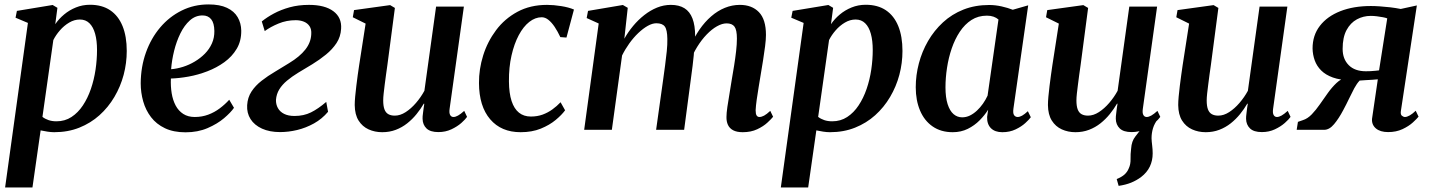

<svg xmlns="http://www.w3.org/2000/svg" viewBox="-20 -572 6304 846"><path d="M2.5 254 103 -471 48.5 -494 54.5 -524 212 -550 233 -537.5 223.5 -465.5Q239.5 -489 262.5 -508.2Q285.5 -527.5 314.5 -539.2Q343.5 -551 376.5 -551Q429.5 -551 465.5 -526.8Q501.5 -502.5 520 -457Q538.5 -411.5 538.5 -347.5Q538.5 -294 524.8 -242.2Q511 -190.5 484 -144.8Q457 -99 418.2 -64.2Q379.5 -29.5 329.5 -9.5Q279.5 10.5 219 10.5Q204.5 10.5 189 8Q173.5 5.5 159 2.5L123 254ZM167 -57Q178.5 -48 193.8 -42.8Q209 -37.5 229 -37.5Q266 -37.5 295 -56.5Q324 -75.5 345.2 -107.5Q366.5 -139.5 380.5 -180.2Q394.5 -221 401 -265.2Q407.5 -309.5 407.5 -352Q407.5 -393 399.2 -423Q391 -453 374.2 -469.5Q357.5 -486 332 -486Q307.5 -486 284.8 -472.5Q262 -459 244 -438.2Q226 -417.5 215 -395.5Z M1011 -97Q997 -76.5 967.2 -51.2Q937.5 -26 894.5 -7.5Q851.5 11 797.5 11Q744.5 11 706.8 -7Q669 -25 645.5 -55.8Q622 -86.5 611 -125.2Q600 -164 600 -205Q600.5 -277.5 623 -340.5Q645.5 -403.5 685.8 -451Q726 -498.5 780.5 -525.5Q835 -552.5 899 -552.5Q948.5 -552.5 980.2 -537.5Q1012 -522.5 1027.2 -496.2Q1042.5 -470 1043 -437Q1043.5 -391.5 1023 -357Q1002.5 -322.5 968.5 -298Q934.5 -273.5 893.5 -257.8Q852.5 -242 810.5 -234.5Q768.5 -227 733 -226Q731.5 -191.5 736.5 -161Q741.5 -130.5 754 -107Q766.5 -83.5 787.5 -70Q808.5 -56.5 838 -56.5Q870 -56.5 897.5 -66.8Q925 -77 948.2 -94.5Q971.5 -112 990 -132.5ZM872.5 -504Q841 -504 816.5 -482Q792 -460 774.8 -424.8Q757.5 -389.5 747.2 -348Q737 -306.5 734 -267Q759.5 -269 786.5 -277.5Q813.5 -286 838.2 -300.8Q863 -315.5 882.8 -335.5Q902.5 -355.5 913.8 -380.8Q925 -406 924.5 -435.5Q924 -470.5 910.5 -487.2Q897 -504 872.5 -504Z M1214 10Q1168 10 1134.5 -5.2Q1101 -20.5 1084 -47.2Q1067 -74 1069 -108.5Q1071 -142.5 1088.2 -168.8Q1105.5 -195 1132.8 -216.2Q1160 -237.5 1192 -256.2Q1224 -275 1254 -294Q1301 -322.5 1325.5 -353.8Q1350 -385 1351.5 -421.5Q1353 -443 1344 -456.5Q1335 -470 1319 -476.5Q1303 -483 1283 -483Q1242.5 -483 1207 -468.2Q1171.5 -453.5 1146.5 -435L1133.5 -477.5Q1156 -496 1186.8 -512.5Q1217.5 -529 1256.2 -539.8Q1295 -550.5 1341.5 -550.5Q1411.5 -550.5 1449 -522.5Q1486.5 -494.5 1483 -445Q1481 -410 1462.8 -382.2Q1444.5 -354.5 1416.2 -331.5Q1388 -308.5 1355.8 -288.8Q1323.5 -269 1293 -251Q1266 -234.5 1244.5 -216.5Q1223 -198.5 1210.5 -178Q1198 -157.5 1196 -132Q1195.5 -112 1204.5 -95.8Q1213.5 -79.5 1232 -70.2Q1250.5 -61 1277.5 -61Q1318.5 -61 1350.2 -76.8Q1382 -92.5 1417.5 -123L1425.5 -79.5Q1399 -48 1363.5 -28.2Q1328 -8.5 1289.5 0.8Q1251 10 1214 10Z M1664 10.5Q1631.5 10.5 1604 -2Q1576.5 -14.5 1560 -40.8Q1543.5 -67 1543 -109Q1543 -125 1545 -146.8Q1547 -168.5 1550 -193Q1553 -217.5 1556.2 -241.2Q1559.5 -265 1562.5 -284.5L1591 -468L1534.5 -496L1540 -527.5L1699 -549.5L1720 -537L1687 -286Q1684 -266 1681 -243.5Q1678 -221 1675.2 -199.8Q1672.5 -178.5 1670.5 -160.2Q1668.5 -142 1668.5 -129.5Q1668.5 -105 1674 -90.2Q1679.5 -75.5 1691 -69Q1702.5 -62.5 1719.5 -62.5Q1743.5 -62.5 1767.5 -78Q1791.5 -93.5 1813 -118.5Q1834.5 -143.5 1850 -172L1901.5 -543H2024L1961 -92Q1958.5 -74 1963.5 -65.2Q1968.5 -56.5 1978 -56.5Q1987 -56.5 1998.2 -62.8Q2009.5 -69 2025.5 -83.5L2038 -57Q2030.5 -46 2012.8 -30.2Q1995 -14.5 1969 -2.2Q1943 10 1911.5 10Q1876 10 1859.2 -6.2Q1842.5 -22.5 1842 -48.5Q1841.5 -52 1842.2 -59.5Q1843 -67 1844.2 -76.8Q1845.5 -86.5 1846.8 -96.5Q1848 -106.5 1849.5 -114.5L1847.5 -115.5Q1833.5 -91.5 1815.2 -69Q1797 -46.5 1774.2 -28.5Q1751.5 -10.5 1724 0Q1696.5 10.5 1664 10.5Z M2274 10.5Q2188.5 10.5 2139.8 -46.5Q2091 -103.5 2090.5 -206Q2090 -267 2109 -327.8Q2128 -388.5 2165.8 -439Q2203.5 -489.5 2260 -520Q2316.5 -550.5 2390.5 -550.5Q2419 -550.5 2452.2 -545.2Q2485.5 -540 2509 -530L2476 -406.5L2449 -408.5Q2437 -434 2423.8 -453.8Q2410.5 -473.5 2396.2 -484.8Q2382 -496 2367 -496Q2338.5 -496 2312.2 -475.5Q2286 -455 2265.8 -417Q2245.5 -379 2233.8 -327.2Q2222 -275.5 2222.5 -213.5Q2223 -161 2234.2 -126.8Q2245.5 -92.5 2266.8 -75.5Q2288 -58.5 2319 -58.5Q2347.5 -58.5 2370.8 -67Q2394 -75.5 2413.8 -89.8Q2433.5 -104 2450 -121.5L2470 -86Q2455.5 -66 2428.5 -43.5Q2401.5 -21 2362.8 -5.2Q2324 10.5 2274 10.5Z M2746 -537.5 2731 -401.5Q2747.5 -431 2769.8 -457.8Q2792 -484.5 2818.8 -505.5Q2845.5 -526.5 2875 -538.5Q2904.5 -550.5 2936 -550.5Q2972 -550.5 2995.8 -535.8Q3019.5 -521 3031.2 -490.5Q3043 -460 3043 -412.5Q3043 -406 3042.2 -396.5Q3041.5 -387 3040.5 -376.2Q3039.5 -365.5 3038 -354.5L3021.5 -365Q3038.5 -407.5 3062 -441.5Q3085.5 -475.5 3113.8 -500Q3142 -524.5 3174 -537.5Q3206 -550.5 3240 -550.5Q3293 -550.5 3324 -518.5Q3355 -486.5 3355 -418Q3355 -398 3351.2 -368.2Q3347.5 -338.5 3342.2 -305.8Q3337 -273 3332 -244Q3327.5 -217.5 3322.8 -188.2Q3318 -159 3314.2 -132.5Q3310.5 -106 3309.5 -86.5Q3309.5 -69.5 3314 -63Q3318.5 -56.5 3326 -56.5Q3335.5 -56.5 3346.8 -62.5Q3358 -68.5 3374 -83.5L3386.5 -57.5Q3379 -48 3361.5 -31.8Q3344 -15.5 3316.5 -2.5Q3289 10.5 3252.5 10.5Q3226.5 10.5 3210.5 2Q3194.5 -6.5 3187.5 -21.8Q3180.5 -37 3181 -57Q3181 -73 3185 -100.8Q3189 -128.5 3194.5 -160.2Q3200 -192 3204.5 -222Q3209.5 -251 3214.8 -283.5Q3220 -316 3223.5 -346.8Q3227 -377.5 3227 -402Q3227 -440 3216.5 -454.5Q3206 -469 3181.5 -469Q3162 -469 3139.2 -456.2Q3116.5 -443.5 3094 -420.2Q3071.5 -397 3052 -365.5Q3032.5 -334 3019 -297L3040 -371.5Q3039 -350.5 3036.8 -327.8Q3034.5 -305 3031.8 -282.2Q3029 -259.5 3026 -238L2994.5 0H2871L2902 -221Q2906 -251 2910.5 -283.5Q2915 -316 2918 -346.5Q2921 -377 2920.5 -400.5Q2920 -441 2909.2 -455.2Q2898.5 -469.5 2872 -469.5Q2854.5 -469.5 2834 -458Q2813.5 -446.5 2792.5 -426.5Q2771.5 -406.5 2753 -380.8Q2734.5 -355 2721 -327.5L2676 0H2554L2618 -468.5L2565 -492.5L2571 -524L2724.5 -550Z M3420.5 254 3521 -471 3466.5 -494 3472.5 -524 3630 -550 3651 -537.5 3641.5 -465.5Q3657.5 -489 3680.5 -508.2Q3703.5 -527.5 3732.5 -539.2Q3761.5 -551 3794.5 -551Q3847.5 -551 3883.5 -526.8Q3919.5 -502.5 3938 -457Q3956.5 -411.5 3956.5 -347.5Q3956.5 -294 3942.8 -242.2Q3929 -190.5 3902 -144.8Q3875 -99 3836.2 -64.2Q3797.5 -29.5 3747.5 -9.5Q3697.5 10.5 3637 10.5Q3622.5 10.5 3607 8Q3591.5 5.5 3577 2.5L3541 254ZM3585 -57Q3596.5 -48 3611.8 -42.8Q3627 -37.5 3647 -37.5Q3684 -37.5 3713 -56.5Q3742 -75.5 3763.2 -107.5Q3784.5 -139.5 3798.5 -180.2Q3812.5 -221 3819 -265.2Q3825.5 -309.5 3825.5 -352Q3825.5 -393 3817.2 -423Q3809 -453 3792.2 -469.5Q3775.5 -486 3750 -486Q3725.5 -486 3702.8 -472.5Q3680 -459 3662 -438.2Q3644 -417.5 3633 -395.5Z M4445.5 -94Q4442.5 -73 4448.2 -64.8Q4454 -56.5 4464 -56.5Q4473 -56.5 4483.8 -62.5Q4494.5 -68.5 4509 -82L4522 -55.5Q4515 -45.5 4497.8 -29.8Q4480.5 -14 4454.8 -1.8Q4429 10.5 4396.5 10.5Q4364 10.5 4346.2 -7.2Q4328.5 -25 4329.5 -57L4334 -88.5Q4319 -64.5 4296.5 -41.8Q4274 -19 4244.2 -4.2Q4214.5 10.5 4178 10.5Q4126 10.5 4089.5 -14.8Q4053 -40 4034 -84.8Q4015 -129.5 4015 -187.5Q4015 -240.5 4028.8 -292.8Q4042.5 -345 4069.2 -391.2Q4096 -437.5 4135 -473.5Q4174 -509.5 4225.2 -529.8Q4276.5 -550 4338.5 -550Q4365.5 -550 4393.2 -543.8Q4421 -537.5 4442.5 -529L4510.5 -548.5ZM4379.5 -486Q4370.5 -494 4357.8 -498.5Q4345 -503 4328.5 -503Q4290 -503 4260.5 -484Q4231 -465 4209.2 -432.2Q4187.5 -399.5 4173.5 -358.5Q4159.5 -317.5 4152.8 -273.2Q4146 -229 4146 -187Q4146 -142.5 4155.5 -113Q4165 -83.5 4181.5 -69.2Q4198 -55 4219.5 -55Q4237.5 -55 4253.8 -63Q4270 -71 4284.5 -84.5Q4299 -98 4311 -115Q4323 -132 4331.5 -150.5Z M4909 247 4900.5 217Q4922.5 208 4935 196.8Q4947.5 185.5 4954 169Q4962 152 4961.5 129.2Q4961 106.5 4964 83Q4966 50 4982.8 29.2Q4999.5 8.5 5012 -8.5L5082.5 -48Q5067 -28.5 5060.5 -7.2Q5054 14 5054 37.5Q5054.5 51.5 5056.8 69.5Q5059 87.5 5059 104Q5059 135.5 5046.5 161.8Q5034 188 5008 208Q4988 223 4964 232.8Q4940 242.5 4909 247ZM4718.5 10.5Q4686 10.5 4658.5 -2Q4631 -14.5 4614.5 -40.8Q4598 -67 4597.5 -109Q4597.5 -125 4599.5 -146.8Q4601.5 -168.5 4604.5 -193Q4607.5 -217.5 4610.8 -241.2Q4614 -265 4617 -284.5L4645.5 -468L4589 -496L4594.5 -527.5L4753.5 -549.5L4774.5 -537L4741.5 -286Q4738.5 -266 4735.5 -243.5Q4732.5 -221 4729.8 -199.8Q4727 -178.5 4725 -160.2Q4723 -142 4723 -129.5Q4723 -105 4728.5 -90.2Q4734 -75.5 4745.5 -69Q4757 -62.5 4774 -62.5Q4798 -62.5 4822 -78Q4846 -93.5 4867.5 -118.5Q4889 -143.5 4904.5 -172L4956 -543H5078.5L5015.5 -92Q5013 -74 5018 -65.2Q5023 -56.5 5032.5 -56.5Q5041.5 -56.5 5052.8 -62.8Q5064 -69 5080 -83.5L5092.5 -57Q5085 -46 5067.2 -30.2Q5049.5 -14.5 5023.5 -2.2Q4997.5 10 4966 10Q4930.5 10 4913.8 -6.2Q4897 -22.5 4896.5 -48.5Q4896 -52 4896.8 -59.5Q4897.5 -67 4898.8 -76.8Q4900 -86.5 4901.2 -96.5Q4902.5 -106.5 4904 -114.5L4902 -115.5Q4888 -91.5 4869.8 -69Q4851.5 -46.5 4828.8 -28.5Q4806 -10.5 4778.5 0Q4751 10.5 4718.5 10.5Z M5292.5 10.5Q5260 10.5 5232.5 -2Q5205 -14.5 5188.5 -40.8Q5172 -67 5171.5 -109Q5171.5 -125 5173.5 -146.8Q5175.5 -168.5 5178.5 -193Q5181.5 -217.5 5184.8 -241.2Q5188 -265 5191 -284.5L5219.5 -468L5163 -496L5168.5 -527.5L5327.5 -549.5L5348.5 -537L5315.5 -286Q5312.5 -266 5309.5 -243.5Q5306.5 -221 5303.8 -199.8Q5301 -178.5 5299 -160.2Q5297 -142 5297 -129.5Q5297 -105 5302.5 -90.2Q5308 -75.5 5319.5 -69Q5331 -62.5 5348 -62.5Q5372 -62.5 5396 -78Q5420 -93.5 5441.5 -118.5Q5463 -143.5 5478.5 -172L5530 -543H5652.5L5589.5 -92Q5587 -74 5592 -65.2Q5597 -56.5 5606.5 -56.5Q5615.5 -56.5 5626.8 -62.8Q5638 -69 5654 -83.5L5666.5 -57Q5659 -46 5641.2 -30.2Q5623.5 -14.5 5597.5 -2.2Q5571.5 10 5540 10Q5504.5 10 5487.8 -6.2Q5471 -22.5 5470.5 -48.5Q5470 -52 5470.8 -59.5Q5471.5 -67 5472.8 -76.8Q5474 -86.5 5475.2 -96.5Q5476.5 -106.5 5478 -114.5L5476 -115.5Q5462 -91.5 5443.8 -69Q5425.5 -46.5 5402.8 -28.5Q5380 -10.5 5352.5 0Q5325 10.5 5292.5 10.5Z M6218 -84 6230.5 -58Q6223.5 -49 6205.5 -32.5Q6187.5 -16 6159.8 -3Q6132 10 6096.5 10Q6061.5 10 6042.5 -6.2Q6023.5 -22.5 6025.5 -48.5L6051 -222.5Q6041 -221.5 6026.2 -220.5Q6011.5 -219.5 5996.8 -218.8Q5982 -218 5971 -217Q5958.5 -204 5947.2 -183Q5936 -162 5924.2 -137.2Q5912.5 -112.5 5898.5 -86.5Q5879 -49.5 5858.2 -24.8Q5837.5 0 5814.5 0H5693.5L5699 -35L5720.5 -42.5Q5741.5 -49 5760 -68.2Q5778.5 -87.5 5795.8 -112.5Q5813 -137.5 5831 -162.5Q5849 -187.5 5868.8 -206.2Q5888.5 -225 5912.5 -230.5L5930.5 -218.5Q5885 -219 5853 -230.5Q5821 -242 5801.5 -261.5Q5782 -281 5773 -306Q5764 -331 5763.5 -358.5Q5763.5 -416.5 5795.8 -458.2Q5828 -500 5886 -522.8Q5944 -545.5 6020.5 -545.5Q6038 -545.5 6060 -544Q6082 -542.5 6105.8 -539.8Q6129.5 -537 6152 -532.5L6223 -548L6152.5 -82Q6150.5 -67.5 6157.2 -62Q6164 -56.5 6170.5 -56.5Q6179.5 -56.5 6191.8 -63.5Q6204 -70.5 6218 -84ZM6056.5 -262 6092.5 -491Q6086.5 -493.5 6074 -496Q6061.5 -498.5 6047.2 -500.2Q6033 -502 6020 -502Q5987 -502 5958.8 -486.8Q5930.5 -471.5 5913.2 -439.5Q5896 -407.5 5896 -356.5Q5896 -312 5922.8 -285Q5949.5 -258 5998.5 -258Q6007.5 -258 6019 -258.5Q6030.5 -259 6041 -260.2Q6051.5 -261.5 6056.5 -262Z"/></svg>

Font: Merriweather 60pt SemiBold
Style: Italic
Weight: 600
Italic angle: -7.8°
Version: Version 2.101